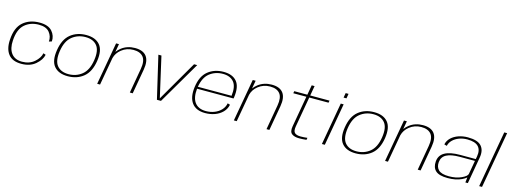

<svg xmlns="http://www.w3.org/2000/svg" viewBox="-10 -1681 6857 2581"><g transform="rotate(15 3418.0 -390.0)"><path d="M269 5Q145.5 5 88.5 -67.8Q31.5 -140.5 40 -268.5Q49.5 -439 139.2 -516.8Q229 -594.5 367.5 -594.5Q489 -594.5 542.8 -532.8Q596.5 -471 590 -392L552 -380Q558 -453 512.8 -508.8Q467.5 -564.5 364.5 -564.5Q248.5 -564.5 169.5 -495.8Q90.5 -427 81 -270Q73 -155.5 122.5 -90.2Q172 -25 272 -25Q374.5 -25 442 -83.5Q509.5 -142 522 -209L556 -197Q541.5 -124.5 466 -59.8Q390.5 5 269 5Z M915.5 4.5Q787 4.5 724.8 -69.5Q662.5 -143.5 686.5 -295.5Q710.5 -452 799.2 -523.8Q888 -595.5 1017 -595.5Q1146 -595.5 1208 -521.8Q1270 -448 1246.5 -295.5Q1222 -139.5 1133.2 -67.5Q1044.5 4.5 915.5 4.5ZM918.5 -25Q1025.5 -25 1104.5 -88.8Q1183.5 -152.5 1205.5 -295.5Q1227.5 -435.5 1174.2 -500.8Q1121 -566 1014 -566Q907.5 -566 828.2 -502.5Q749 -439 727 -295.5Q705.5 -155.5 758.8 -90.2Q812 -25 918.5 -25Z M1326 0 1431 -590.5H1471L1451 -477.5Q1473 -508 1508 -535.5Q1587 -596.5 1695.5 -596.5Q1807.5 -596.5 1855.2 -533.8Q1903 -471 1881.5 -346.5L1820.5 0H1780.5L1841 -345.5Q1861 -459.5 1818.2 -513Q1775.5 -566.5 1680.5 -566.5Q1587 -566.5 1516.5 -510Q1453.5 -460 1434.5 -386L1366 0Z M2157.5 0 2019.5 -590.5H2062L2190 -28.5L2516 -590.5H2560L2214 0Z M2828 5Q2700 5 2642 -74Q2584 -153 2603 -297Q2623.5 -452 2712.2 -523.5Q2801 -595 2928.5 -595Q3053 -595 3112.8 -523.5Q3172.5 -452 3151 -300.5Q3149.5 -289.5 3147.5 -283.5H2640Q2627 -160.5 2673.5 -94Q2723 -23.5 2831 -23.5Q2894 -23.5 2948.8 -45Q3003.5 -66.5 3041 -106.2Q3078.5 -146 3089 -200.5L3123.5 -189.5Q3110.5 -128 3068 -84.5Q3025.5 -41 2963 -18Q2900.5 5 2828 5ZM2644 -311.5H3112.5Q3129.5 -443 3079.5 -504Q3028.5 -566.5 2926 -566.5Q2819.5 -566.5 2740.5 -504Q2665.5 -444 2644 -311.5Z M3228 0 3333 -590.5H3373L3353 -477.5Q3375 -508 3410 -535.5Q3489 -596.5 3597.5 -596.5Q3709.5 -596.5 3757.2 -533.8Q3805 -471 3783.5 -346.5L3722.5 0H3682.5L3743 -345.5Q3763 -459.5 3720.2 -513Q3677.5 -566.5 3582.5 -566.5Q3489 -566.5 3418.5 -510Q3355.5 -460 3336.5 -386L3268 0Z M4136 5.5Q4070 5.5 4034 -22.5Q3998 -50.5 4012 -129.5L4087.5 -559.5H3905.5L3910.5 -589.5H4093L4117 -726.5H4157L4133 -589.5H4401.5L4396 -559.5H4127.5L4054 -141Q4041.5 -71.5 4067.2 -47.5Q4093 -23.5 4150.5 -23.5Q4195.5 -23.5 4244 -29.5L4239 -0.5Q4186.5 5.5 4136 5.5Z M4453.5 0 4558 -590.5H4598L4494 0ZM4585 -743.5H4625L4613.5 -678H4573.5Z M4922 4.5Q4793.5 4.5 4731.2 -69.5Q4669 -143.5 4693 -295.5Q4717 -452 4805.8 -523.8Q4894.5 -595.5 5023.5 -595.5Q5152.5 -595.5 5214.5 -521.8Q5276.5 -448 5253 -295.5Q5228.5 -139.5 5139.8 -67.5Q5051 4.5 4922 4.5ZM4925 -25Q5032 -25 5111 -88.8Q5190 -152.5 5212 -295.5Q5234 -435.5 5180.8 -500.8Q5127.5 -566 5020.5 -566Q4914 -566 4834.8 -502.5Q4755.5 -439 4733.5 -295.5Q4712 -155.5 4765.2 -90.2Q4818.5 -25 4925 -25Z M5332.5 0 5437.5 -590.5H5477.5L5457.5 -477.5Q5479.5 -508 5514.5 -535.5Q5593.5 -596.5 5702 -596.5Q5814 -596.5 5861.8 -533.8Q5909.5 -471 5888 -346.5L5827 0H5787L5847.5 -345.5Q5867.5 -459.5 5824.8 -513Q5782 -566.5 5687 -566.5Q5593.5 -566.5 5523 -510Q5460 -460 5441 -386L5372.5 0Z M6450 0 6458 -72Q6437 -52 6394.5 -32Q6316.5 5 6202.5 5Q6083.5 5 6034.8 -40.5Q5986 -86 5993 -170.5Q6000 -256.5 6073.5 -298Q6147 -339.5 6286.5 -339.5H6504L6511 -378Q6527 -468.5 6482 -517Q6437 -565.5 6327 -565.5Q6266 -565.5 6213.5 -545.8Q6161 -526 6126 -491Q6091 -456 6081.5 -410.5L6044.5 -421Q6056 -475 6096.8 -513.8Q6137.5 -552.5 6197.5 -573.5Q6257.5 -594.5 6327.5 -594.5Q6463 -594.5 6515.8 -536Q6568.5 -477.5 6550 -373L6484.5 0ZM6466 -123 6499.5 -313H6286.5Q6168.5 -313 6105 -279.8Q6041.5 -246.5 6034 -173Q6027.5 -103 6068.5 -62.8Q6109.5 -22.5 6213.5 -22.5Q6314 -22.5 6387.2 -56.8Q6460.5 -91 6466 -123Z M6642 0 6781 -785H6821L6682 0Z"/></g></svg>

Font: Anybody ExtraExpanded ExtraLight
Style: Italic
Weight: 200
Width: 8
Italic angle: -10°
Designer: Tyler Finck
Foundry: Etcetera Type Company
Version: Version 1.010; ttfautohint (v1.8.3) -l 8 -r 50 -G 200 -x 14 